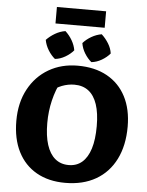

<svg xmlns="http://www.w3.org/2000/svg" viewBox="-65 -1074 871 1139"><g transform="rotate(5 370.0 -504.5)"><path d="M366 13Q267 13 195 -28Q123 -69 84.5 -145.5Q46 -222 46 -329Q46 -437 89.5 -517.5Q133 -598 208.5 -642Q284 -686 381 -686Q483 -686 556 -645.5Q629 -605 668 -530Q707 -455 707 -351Q707 -239 666 -157Q625 -75 548.5 -31Q472 13 366 13ZM378 -94Q425 -94 457.5 -122Q490 -150 507 -204Q524 -258 524 -338Q524 -416 506.5 -468Q489 -520 455 -546Q421 -572 371 -572Q334 -572 297 -558Q260 -544 226 -512L292 -591Q230 -471 230 -332Q230 -255 247 -202Q264 -149 297 -121.5Q330 -94 378 -94ZM290 -884Q314 -862 330.5 -833.5Q347 -805 352 -775Q333 -752 303 -734.5Q273 -717 242 -714Q219 -733 201.5 -761.5Q184 -790 178 -822Q200 -845 229 -862Q258 -879 290 -884ZM506 -884Q530 -862 547.5 -833.5Q565 -805 569 -775Q550 -752 520 -734.5Q490 -717 459 -714Q436 -733 418.5 -761.5Q401 -790 396 -822Q416 -845 445.5 -862Q475 -879 506 -884ZM227 -924V-1022H520V-924Z"/></g></svg>

Font: Piazzolla Thin Black
Style: Regular
Weight: 900
Version: Version 2.005